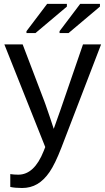

<svg xmlns="http://www.w3.org/2000/svg" viewBox="-20 -756 540 984"><path d="M93.3 207.5C122.2 207.5 148.2 200.8 171.1 187.3C194.1 173.7 215 153.2 233.9 125.7C252.8 98.2 273.1 56.3 294.9 0L498 -528.3H405.3L289.6 -191.9L255.4 -95.7C254.4 -99.9 247.7 -120.1 235.4 -156.2L213.4 -220L207.5 -236.3L96.2 -528.3H2.4L211.9 -2.4L203.6 18.6C171.7 99 128.4 139.2 73.7 139.2C58.8 139.2 45.1 138.2 32.7 136.2V202.1C49 205.7 69.2 207.5 93.3 207.5ZM115.7 -586.4H161.6L322.8 -722.2V-736.3H221.7L115.7 -596.2ZM285.2 -586.4H331.1L492.2 -722.2V-736.3H391.1L285.2 -596.2Z"/></svg>

Font: Arimo
Style: Regular
Weight: 400
Designer: Steve Matteson
Foundry: Monotype Imaging Inc.
Version: Version 1.32